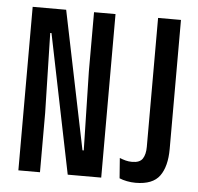

<svg xmlns="http://www.w3.org/2000/svg" viewBox="-49 -690 772 748"><g transform="rotate(5 337.5 -316.0)"><path d="M180 -639.5 291 -99.5H296L289 -407.5V-639.5H373V0H242L131 -544H126L133.5 -232V0H49V-639.5ZM508 8.5Q490.5 8.5 474 5.2Q457.5 2 444.5 -3.5L438.5 -82.5Q451 -77.5 462.5 -74.5Q474 -71.5 487.5 -71.5Q517.5 -71.5 528.5 -88.5Q539.5 -105.5 539.5 -134.5V-639H629V-134.5Q629 -66 602 -28.8Q575 8.5 508 8.5Z"/></g></svg>

Font: Anek Latin Condensed Medium
Style: Regular
Weight: 500
Width: 3
Designer: Yesha Goshar
Foundry: Ek Type
Version: Version 1.003